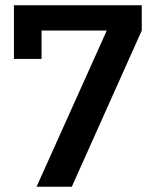

<svg xmlns="http://www.w3.org/2000/svg" viewBox="-20 -710 586 730"><path d="M386 -594H138V-486H33V-690H519V-594L253 0H119Z"/></svg>

Font: Mozilla Headline BETA SemiBold
Style: Regular
Weight: 600
Designer: Studio DRAMA
Foundry: Studio DRAMA
Version: Version 0.100